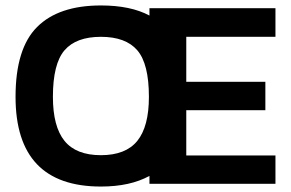

<svg xmlns="http://www.w3.org/2000/svg" viewBox="-20 -674 1067 704"><path d="M350 10Q37 10 37 -319Q37 -496 116 -575Q195 -654 350 -654Q459 -654 528 -617V-644H990V-539H663V-374H953V-270H663V-104H990V0H528V-29Q457 10 350 10ZM350 -105Q441 -105 483.5 -157.5Q526 -210 526 -319Q526 -440 483.5 -489.5Q441 -539 350 -539Q259 -539 216.5 -489.5Q174 -440 174 -319Q174 -210 216.5 -157.5Q259 -105 350 -105Z"/></svg>

Font: Kanit Medium
Style: Regular
Weight: 500
Designer: Katatrad Team
Foundry: CadsonDemak
Version: Version 2.000; ttfautohint (v1.8.3)